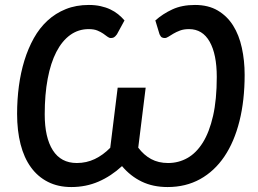

<svg xmlns="http://www.w3.org/2000/svg" viewBox="-20 -747 1042 775"><path d="M607 -664.5Q637.5 -691.5 676 -709.2Q714.5 -727 767 -727Q821 -727 859 -704.5Q897 -682 921 -643.8Q945 -605.5 956.2 -554Q967.5 -502.5 967.5 -445Q967.5 -341.5 946.5 -257.8Q925.5 -174 885.5 -115Q845.5 -56 787.8 -24Q730 8 656.5 8Q597.5 8 552 -14Q506.5 -36 472.5 -76.5Q428.5 -36 377.8 -14Q327 8 268 8Q214.5 8 173.5 -12.8Q132.5 -33.5 104.8 -71.8Q77 -110 63 -164.8Q49 -219.5 49 -287.5Q49 -344.5 56.2 -399.2Q63.5 -454 78.5 -502.8Q93.5 -551.5 116.5 -592.8Q139.5 -634 171.8 -663.8Q204 -693.5 245.5 -710.2Q287 -727 338.5 -727Q364.5 -727 386 -722.2Q407.5 -717.5 425 -709.2Q442.5 -701 456.8 -689.5Q471 -678 482.5 -664.5L452 -608.5Q445 -599 439.8 -596.2Q434.5 -593.5 427.5 -593.5Q420.5 -593.5 413.5 -599Q406.5 -604.5 396.8 -611.2Q387 -618 373 -623.8Q359 -629.5 338 -629.5Q296.5 -629.5 263.5 -605.8Q230.5 -582 207.5 -537.5Q184.5 -493 172.5 -429.2Q160.5 -365.5 160.5 -285.5Q160.5 -192 193.2 -140.5Q226 -89 290 -89Q329 -89 362.5 -105Q396 -121 425 -150.5L455 -393H568L538 -151Q560.5 -121 590 -105Q619.5 -89 658.5 -89Q700.5 -89 736.2 -109Q772 -129 798.5 -171.2Q825 -213.5 840 -279.2Q855 -345 855 -436.5Q855 -528 826.2 -578.8Q797.5 -629.5 743 -629.5Q722 -629.5 706.8 -623.8Q691.5 -618 680 -611.2Q668.5 -604.5 660.2 -599Q652 -593.5 645 -593.5Q638 -593.5 633.2 -596.2Q628.5 -599 624 -608.5Z"/></svg>

Font: Lato SemiBold
Style: Italic
Weight: 600
Italic angle: -7°
Designer: Lukasz Dziedzic with Adam Twardoch and Botio Nikoltchev
Foundry: tyPoland Lukasz Dziedzic
Version: Version 2.015; 2015-08-06; http://www.latofonts.com/